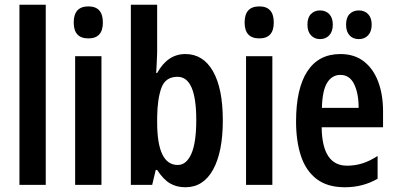

<svg xmlns="http://www.w3.org/2000/svg" viewBox="-20 -780 1670 810"><path d="M173 0H62V-760H173Z M353 -753Q414 -753 414 -685Q414 -618 353 -618Q291 -618 291 -685Q291 -753 353 -753ZM408 -543V0H297V-543Z M643 -560Q643 -545 641.5 -521Q640 -497 639 -472H643Q687 -552 762 -552Q837 -552 878.5 -479.5Q920 -407 920 -272Q920 -139 879 -64.5Q838 10 762 10Q725 10 697 -6.5Q669 -23 643 -63H637L622 0H532V-760H643ZM729 -456Q678 -456 661 -409.5Q644 -363 643 -286V-264Q643 -84 730 -84Q766 -84 787 -130.5Q808 -177 808 -274Q808 -456 729 -456Z M1074 -753Q1135 -753 1135 -685Q1135 -618 1074 -618Q1012 -618 1012 -685Q1012 -753 1074 -753ZM1129 -543V0H1018V-543Z M1416 -552Q1475 -552 1515 -521Q1555 -490 1575.5 -435.5Q1596 -381 1596 -310V-243H1337Q1339 -81 1444 -81Q1477 -81 1508 -90.5Q1539 -100 1573 -122V-26Q1542 -8 1507.5 1Q1473 10 1435 10Q1361 10 1315.5 -25Q1270 -60 1249.5 -122.5Q1229 -185 1229 -268Q1229 -406 1276.5 -479Q1324 -552 1416 -552ZM1416 -464Q1381 -464 1360.5 -431.5Q1340 -399 1338 -325H1493Q1493 -386 1474 -425Q1455 -464 1416 -464ZM1277 -676Q1277 -706 1292 -721Q1307 -736 1330 -736Q1354 -736 1369 -720.5Q1384 -705 1384 -676Q1384 -647 1369 -631Q1354 -615 1330 -615Q1307 -615 1292 -631Q1277 -647 1277 -676ZM1440 -676Q1440 -706 1455 -721Q1470 -736 1494 -736Q1518 -736 1533 -720.5Q1548 -705 1548 -676Q1548 -647 1533 -631Q1518 -615 1494 -615Q1469 -615 1454.5 -631Q1440 -647 1440 -676Z"/></svg>

Font: Noto Sans Gurmukhi ExtraCondensed SemiBold
Style: Regular
Weight: 600
Width: 2
Designer: Jelle Bosma - Monotype Design Team
Foundry: Monotype Imaging Inc.
Version: Version 2.004; ttfautohint (v1.8.4.7-5d5b)